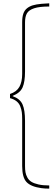

<svg xmlns="http://www.w3.org/2000/svg" viewBox="-20 -934 325 1150"><path d="M274.9 176.8V195.8Q249 195.8 228 192.9Q164.6 184.1 138.7 156.2Q112.8 128.4 112.8 60.1V-221.2Q112.8 -245.1 110.6 -262Q108.4 -278.8 101.3 -297.1Q94.2 -315.4 78.9 -327.6Q63.5 -339.8 40 -346.2V-371.1Q79.6 -384.3 96.2 -413.8Q112.8 -443.4 112.8 -491.2V-800.8Q112.8 -831.5 119.6 -851.8Q126.5 -872.1 141.8 -884.3Q157.2 -896.5 177 -902.3Q196.8 -908.2 228 -911.1L274.9 -914.1V-895Q216.8 -895 184.8 -884.5Q152.8 -874 141.4 -854.2Q129.9 -834.5 129.9 -799.8V-505.9Q129.9 -444.3 115.5 -411.1Q101.1 -377.9 56.2 -359.9V-357.9Q100.1 -342.3 115 -308.6Q129.9 -274.9 129.9 -210V60.1Q129.9 82 132.6 97.7Q135.3 113.3 144 129.4Q152.8 145.5 168.2 155Q183.6 164.6 210.4 170.7Q237.3 176.8 274.9 176.8Z"/></svg>

Font: Sinkin Sans 100 Thin
Style: Regular
Weight: 100
Designer: Keith Bates
Foundry: K-Type
Version: Sinkin Sans (version 1.0)  by Keith Bates   •   © 2014   www